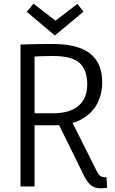

<svg xmlns="http://www.w3.org/2000/svg" viewBox="-20 -1009 621 1039"><path d="M91 0V-768Q133 -770 177 -770.5Q221 -771 269 -771Q354 -771 413 -749Q472 -727 502.5 -681Q533 -635 533 -562Q533 -497 504 -444.5Q475 -392 417 -361.5Q359 -331 271 -331H127V-396H266Q358 -396 405 -436.5Q452 -477 452 -552Q452 -630 411 -668Q370 -706 265 -706Q238 -706 207 -705Q176 -704 150 -702L167 -719V0ZM283 -366 357 -375 504 -82Q512 -65 522 -57.5Q532 -50 548 -50Q550 -50 552 -50Q554 -50 556 -50L560 7Q552 8 542.5 9Q533 10 524 10Q495 10 474.5 -5Q454 -20 438 -51ZM125 -945 161 -989 286 -893H275L399 -988L432 -946L277 -817Z"/></svg>

Font: Yaldevi
Style: Regular
Weight: 400
Designer: Sol Matas, Rajitha Manaperi, Kosala Senevirathne
Foundry: Mooniak
Version: Version 1.100